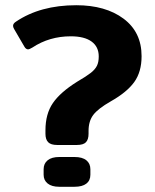

<svg xmlns="http://www.w3.org/2000/svg" viewBox="-20 -715 593 735"><path d="M154 -203V-216Q154 -279 182.5 -320.5Q211 -362 275 -402Q311 -423 327.5 -436Q344 -449 351 -463Q358 -477 358 -499Q358 -536 330.5 -556Q303 -576 251 -576Q169 -576 104 -533Q92 -526 88 -526Q79 -526 73 -537L34 -604Q30 -611 30 -616Q30 -625 41 -632Q134 -695 272 -695Q384 -695 453 -643.5Q522 -592 522 -500Q522 -440 494 -401Q466 -362 404 -327Q355 -299 337 -275Q319 -251 319 -214V-203Q319 -181 309 -170.5Q299 -160 274 -160H199Q175 -160 164.5 -170.5Q154 -181 154 -203ZM147 -46V-67Q147 -89 162.5 -101.5Q178 -114 207 -114H265Q295 -114 310.5 -101.5Q326 -89 326 -67V-46Q326 -24 310.5 -12Q295 0 265 0H207Q178 0 162.5 -12.5Q147 -25 147 -46Z"/></svg>

Font: Mitr Medium
Style: Regular
Weight: 500
Designer: Thanarat Vachiruckul
Foundry: Cadson Demak
Version: Version 1.002